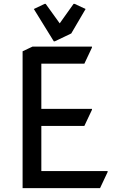

<svg xmlns="http://www.w3.org/2000/svg" viewBox="-20 -980 605 1000"><path d="M260.3 -764.6 156.2 -933.1 212.9 -960H217.8L291 -858.4L363.3 -960H368.2L425.8 -933.1L351.1 -805.7L265.1 -764.6ZM97.7 0V-712.9L149.4 -737.3H459V-732.4L419.4 -648.4H195.3V-413.1H459V-408.2L419.4 -324.2H195.3V-88.9H540.5V-84L501 0Z"/></svg>

Font: Nova Flat
Style: Book
Weight: 400
Version: Version 2.000